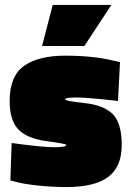

<svg xmlns="http://www.w3.org/2000/svg" viewBox="-20 -743 529 776"><path d="M457 -335Q333 -349 288 -349Q243 -349 243 -341Q243 -335 321.5 -326.5Q400 -318 436 -281.5Q472 -245 472 -157Q472 -69 417.5 -28Q363 13 250 13Q187 13 130 6.5Q73 0 48 -7L22 -14L27 -165Q151 -148 199.5 -148Q248 -148 248 -157Q248 -162 169 -172.5Q90 -183 54.5 -219.5Q19 -256 19 -334Q19 -436 77.5 -477Q136 -518 243 -518Q357 -518 438 -498L465 -492ZM193 -723H430L321 -557H150Z"/></svg>

Font: Titillium Web
Style: Black
Weight: 900
Version: Version 1.001;PS 35.000;hotconv 1.0.70;makeotf.lib2.5.55311